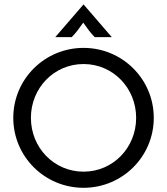

<svg xmlns="http://www.w3.org/2000/svg" viewBox="-20 -860 776 892"><path d="M236.8 -687.5H313.2C332.6 -706.9 346.5 -726.4 366.7 -754.9C386.8 -726.4 400.7 -706.9 420.1 -687.5H499.3L368.1 -839.6ZM368.1 12.5C548.6 12.5 694.4 -132.6 694.4 -312.5C694.4 -492.4 548.6 -637.5 368.1 -637.5C187.5 -637.5 41.7 -492.4 41.7 -312.5C41.7 -132.6 187.5 12.5 368.1 12.5ZM368.1 -62.5C230.6 -62.5 123.6 -174.3 123.6 -312.5C123.6 -450.7 230.6 -562.5 368.1 -562.5C505.6 -562.5 612.5 -450.7 612.5 -312.5C612.5 -174.3 505.6 -62.5 368.1 -62.5Z"/></svg>

Font: Afacad
Style: Regular
Weight: 400
Designer: Kristian Moeller
Foundry: Dicotype
Version: Version 1.000